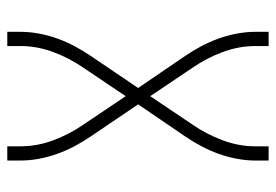

<svg xmlns="http://www.w3.org/2000/svg" viewBox="-138 -638 775 540"><g transform="rotate(-90 250.0 -367.5)"><path d="M69 0V-37Q69 -63 74 -89.5Q79 -116 88 -141Q97 -166 109.5 -189.5Q122 -213 137 -235L227 -367L137 -500Q122 -522 109.5 -545.5Q97 -569 88 -594Q79 -619 74 -645.5Q69 -672 69 -698V-735H109V-698Q109 -651 126 -605.5Q143 -560 170 -521L250 -402L330 -521Q357 -560 374 -605.5Q391 -651 391 -698V-735H431V-698Q431 -672 426 -645.5Q421 -619 412 -594Q403 -569 390.5 -545.5Q378 -522 363 -500L273 -367L363 -235Q378 -213 390.5 -189.5Q403 -166 412 -141Q421 -116 426 -89.5Q431 -63 431 -37V0H391V-37Q391 -84 374 -129.5Q357 -175 330 -214L250 -333L170 -214Q143 -175 126 -129.5Q109 -84 109 -37V0Z"/></g></svg>

Font: iosevka_custom_sans_ss08 XLt
Style: Regular
Weight: 200
Designer: Belleve Invis
Foundry: Belleve Invis
Version: Version 10.3.0; ttfautohint (v1.8.3)